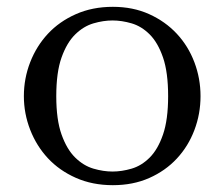

<svg xmlns="http://www.w3.org/2000/svg" viewBox="-20 -531 658 563"><path d="M568 -249Q568 -197 550 -149.5Q532 -102 498.5 -66Q465 -30 417.5 -9Q370 12 311 12Q251 12 202.5 -9.5Q154 -31 120.5 -67Q87 -103 68.5 -150.5Q50 -198 50 -249Q50 -301 68.5 -348.5Q87 -396 120.5 -432Q154 -468 202.5 -489.5Q251 -511 311 -511Q370 -511 417.5 -489.5Q465 -468 498.5 -432Q532 -396 550 -348.5Q568 -301 568 -249ZM473 -249Q473 -319 458 -362.5Q443 -406 419 -430Q395 -454 366 -462.5Q337 -471 310 -471Q283 -471 254 -462.5Q225 -454 200.5 -430Q176 -406 160.5 -362.5Q145 -319 145 -249Q145 -180 160.5 -136.5Q176 -93 200.5 -69Q225 -45 254 -36.5Q283 -28 310 -28Q337 -28 366 -36.5Q395 -45 419 -69Q443 -93 458 -136.5Q473 -180 473 -249Z"/></svg>

Font: Tenor Sans
Style: Regular
Weight: 400
Designer: Denis Masharov
Foundry: Denis Masharov
Version: Version 1.1